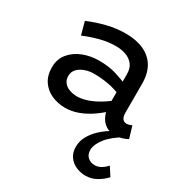

<svg xmlns="http://www.w3.org/2000/svg" viewBox="-175 -611 953 1007"><g transform="rotate(30 301.5 -107.0)"><path d="M510 8Q481 8 458 -6.5Q435 -21 421.5 -49Q408 -77 408 -116V-301Q408 -337 391 -358.5Q374 -380 346.5 -390Q319 -400 285 -400Q240 -400 193 -388Q146 -376 98 -356L77 -433Q131 -456 187 -469.5Q243 -483 297 -483Q361 -483 407 -462Q453 -441 477.5 -400Q502 -359 502 -297V-124Q502 -98 511 -86.5Q520 -75 536 -75Q545 -75 553 -78Q561 -81 567 -83L588 -12Q577 -5 556.5 1.5Q536 8 510 8ZM214 14Q170 14 132 -3Q94 -20 71.5 -53.5Q49 -87 49 -136Q49 -186 77.5 -220.5Q106 -255 151 -272.5Q196 -290 247 -290Q306 -290 350 -276.5Q394 -263 441 -243V-179Q388 -202 344.5 -209.5Q301 -217 264 -217Q233 -218 206.5 -209Q180 -200 163 -183Q146 -166 146 -139Q146 -116 159 -100Q172 -84 193.5 -76.5Q215 -69 239 -69Q265 -69 298 -79.5Q331 -90 367.5 -112Q404 -134 441 -167L439 -99Q405 -65 367.5 -39.5Q330 -14 291.5 0Q253 14 214 14ZM484 269Q455 269 427.5 257Q400 245 383 221Q366 197 366 162Q366 124 387 90Q408 56 442 28.5Q476 1 514 -18L570 -13Q501 27 470.5 66.5Q440 106 440 138Q440 167 457.5 182Q475 197 498 197Q520 197 538 186Q556 175 570 159L603 210Q582 234 551 251.5Q520 269 484 269Z"/></g></svg>

Font: BioRhyme ExtraBold
Style: Regular
Weight: 400
Version: Version 1.600;gftools[0.9.33]